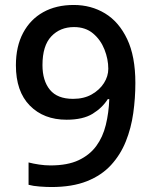

<svg xmlns="http://www.w3.org/2000/svg" viewBox="-20 -743 612 773"><path d="M525 -409Q525 -348 516.5 -287.5Q508 -227 486.5 -173.5Q465 -120 427 -78.5Q389 -37 330 -13.5Q271 10 187 10Q167 10 140 8Q113 6 95 1V-89Q114 -84 137.5 -80.5Q161 -77 183 -77Q252 -77 296.5 -98Q341 -119 367.5 -155Q394 -191 406 -240Q418 -289 420 -344H414Q392 -309 353 -285Q314 -261 248 -261Q156 -261 100 -318Q44 -375 44 -480Q44 -556 73 -610.5Q102 -665 154 -694Q206 -723 277 -723Q347 -723 403 -689Q459 -655 492 -585.5Q525 -516 525 -409ZM278 -634Q222 -634 186.5 -596.5Q151 -559 151 -481Q151 -418 181 -381.5Q211 -345 274 -345Q318 -345 349.5 -363Q381 -381 398.5 -408.5Q416 -436 416 -466Q416 -505 400.5 -544Q385 -583 354.5 -608.5Q324 -634 278 -634Z"/></svg>

Font: Noto Sans Adlam Unjoined Medium
Style: Regular
Weight: 500
Version: Version 3.001